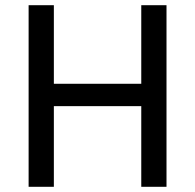

<svg xmlns="http://www.w3.org/2000/svg" viewBox="-20 -718 750 738"><path d="M523 0H620V-698H523V-396H187V-698H90V0H187V-310H523Z"/></svg>

Font: IBM Plex Devanagari Text
Style: Regular
Weight: 450
Designer: Mike Abbink, Paul van der Laan, Pieter van Rosmalen, Erin McLaughlin
Foundry: Bold Monday
Version: Version 1.0